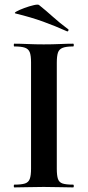

<svg xmlns="http://www.w3.org/2000/svg" viewBox="-20 -815 382 835"><path d="M227 -81Q227 -52 232 -37Q237 -22 252 -17Q267 -12 298 -12Q301 -12 301 -6Q301 0 298 0Q272 0 240 -1Q208 -2 170 -2Q134 -2 101 -1Q68 0 42 0Q40 0 40 -6Q40 -12 42 -12Q73 -12 88.5 -17Q104 -22 109.5 -37Q115 -52 115 -81V-544Q115 -573 109.5 -587.5Q104 -602 88.5 -607.5Q73 -613 42 -613Q40 -613 40 -619Q40 -625 42 -625Q68 -625 101 -623.5Q134 -622 170 -622Q208 -622 240.5 -623.5Q273 -625 298 -625Q301 -625 301 -619Q301 -613 298 -613Q268 -613 252.5 -607Q237 -601 232 -586Q227 -571 227 -542ZM271 -679Q220 -702 167.5 -721Q115 -740 49 -756Q39 -758 51.5 -765Q64 -772 85.5 -780Q107 -788 126.5 -792.5Q146 -797 150 -793Q180 -769 210 -742Q240 -715 275 -689Q279 -688 277.5 -682.5Q276 -677 271 -679Z"/></svg>

Font: Cormorant Garamond Light
Style: Bold
Weight: 700
Version: Version 4.001